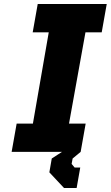

<svg xmlns="http://www.w3.org/2000/svg" viewBox="-20 -757 552 957"><path d="M299 180 226 102 238 33 289 0H38L63 -141H144L223 -596H143L168 -737H512L487 -596H406L324 -141H407L382 0L342 33L337 60L352 78H380L362 180Z"/></svg>

Font: Tomorrow
Style: Bold Italic
Weight: 700
Italic angle: -10°
Designer: Tony de Marco, Monica Rizzolli
Foundry: Just in Type
Version: Version 2.002